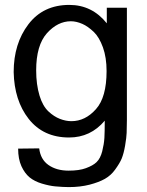

<svg xmlns="http://www.w3.org/2000/svg" viewBox="-20 -555 592 775"><path d="M266.1 -469.2Q212.9 -469.2 169.4 -420.9Q126 -372.1 126 -271Q126 -213.9 139.6 -168.9Q152.3 -127 175.8 -105Q197.8 -84.5 221.7 -75.2Q245.6 -65.9 268.1 -65.9Q324.2 -65.9 367.2 -114.3Q410.2 -162.1 410.2 -268.1Q410.2 -322.8 395.5 -363.8Q380.4 -405.3 358.4 -426.3Q334 -449.2 312.5 -458.5Q288.1 -469.2 266.1 -469.2ZM35.2 -264.2Q35.2 -378.9 94.7 -457Q154.3 -535.2 259.8 -535.2Q351.6 -535.2 411.1 -460.9V-523.9H492.2V-69.8Q492.2 -45.9 491.2 -18.6Q490.7 -1 484.9 33.2Q479.5 64.5 471.2 85Q463.9 103 444.8 129.4Q428.2 152.8 403.3 167Q378.9 180.7 341.8 190.4Q303.7 200.2 257.8 200.2Q235.4 200.2 203.1 197.3Q180.2 195.3 148.9 186Q119.6 177.2 99.6 161.1Q79.6 144.5 66.4 115.7Q53.2 86.4 53.2 44.9L138.2 43.9Q143.6 88.4 175.3 110.8Q208 133.8 256.8 133.8Q299.8 133.8 326.2 124Q355.5 113.3 369.6 99.6Q385.3 84.5 392.6 55.7Q399.9 26.4 401.4 1.5Q402.8 -22.9 402.8 -67.9Q345.7 0 258.8 0Q154.8 0 95.7 -75.2Q37.6 -149.4 35.2 -264.2Z"/></svg>

Font: Miedinger*
Style: Book
Weight: 400
Version: Version 001.000